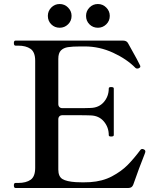

<svg xmlns="http://www.w3.org/2000/svg" viewBox="-20 -935 785 955"><path d="M703 -181Q703 -177 698 -165Q673 -103 643 -17Q637 0 619 0H57Q49 0 49 -13Q49 -25 57 -25H70Q110 -25 132.5 -41Q155 -57 155 -100V-633Q155 -676 132 -692Q109 -708 70 -708H57Q49 -708 49 -721Q49 -733 57 -733H593Q611 -733 618 -718Q673 -620 677 -609Q678 -607 678 -604Q678 -599 671 -596Q668 -594 663 -594Q657 -594 654 -597Q611 -641 543 -672.5Q475 -704 402 -704H381Q340 -704 318 -700.5Q296 -697 283 -684Q270 -671 270 -642V-418Q270 -408 275.5 -402.5Q281 -397 291 -397H353Q411 -397 430 -398Q472 -399 496.5 -427.5Q521 -456 521 -495Q521 -499 524 -500.5Q527 -502 533 -502Q546 -502 546 -495V-263Q546 -256 533 -256Q527 -256 524 -257.5Q521 -259 521 -263Q521 -302 496.5 -331Q472 -360 430 -361Q411 -362 353 -362H291Q281 -362 275.5 -356.5Q270 -351 270 -341V-92Q270 -57 290.5 -44.5Q311 -32 357 -29Q369 -28 393 -28Q415 -28 428 -29Q490 -33 537 -58Q584 -83 615 -114.5Q646 -146 679 -190Q682 -194 688 -194Q691 -194 695 -192Q703 -189 703 -181ZM277 -915Q252 -915 235 -897.5Q218 -880 218 -856Q218 -831 235 -814Q252 -797 277 -797Q301 -797 318.5 -814Q336 -831 336 -856Q336 -880 318.5 -897.5Q301 -915 277 -915ZM467 -915Q442 -915 425 -897.5Q408 -880 408 -856Q408 -831 425 -814Q442 -797 467 -797Q491 -797 508.5 -814Q526 -831 526 -856Q526 -880 508.5 -897.5Q491 -915 467 -915Z"/></svg>

Font: Shippori Mincho B1 SemiBold
Style: Regular
Weight: 600
Designer: FONTDASU
Foundry: FONTDASU / Google Inc. / but / Adobe
Version: Version 3.110; ttfautohint (v1.8.3)